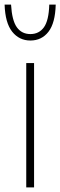

<svg xmlns="http://www.w3.org/2000/svg" viewBox="-42 -814 262 834"><path d="M72 0V-540H106V0ZM90 -638Q41.5 -638 11 -676.2Q-19.5 -714.5 -22 -794H6Q10 -725 31.2 -695.5Q52.5 -666 90 -666Q127.5 -666 148.8 -695.5Q170 -725 172 -794H200Q198 -714 168.5 -676Q139 -638 90 -638Z"/></svg>

Font: Encode Sans Condensed Thin
Style: Regular
Weight: 100
Width: 3
Designer: Multiple Designers
Foundry: Impallari Type
Version: Version 3.002